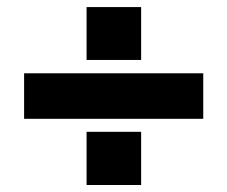

<svg xmlns="http://www.w3.org/2000/svg" viewBox="-20 -634 649 548"><path d="M48.8 -294.9V-424.8H560.1V-294.9ZM382.8 -106H227.1V-257.8H382.8ZM382.8 -462.9H227.1V-613.8H382.8Z"/></svg>

Font: LT Superior Black
Style: Regular
Weight: 900
Designer: Daniel Lyons
Foundry: LyonsType
Version: Version 2.005